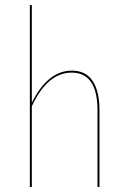

<svg xmlns="http://www.w3.org/2000/svg" viewBox="-20 -752 511 772"><path d="M380 -308V0H372V-308Q372 -460 268 -460Q171 -460 108 -325V0H100V-731L108 -732V-339Q172 -468 269 -468Q325 -468 352.5 -426.5Q380 -385 380 -308Z"/></svg>

Font: Fira Sans Compressed Eight
Style: Regular
Weight: 100
Width: 1
Designer: bBox Type GmbH & Carrois Corporate GbR & Edenspiekermann AG
Foundry: bBox Type GmbH & Carrois Corporate GbR & Edenspiekermann AG
Version: Version 4.301